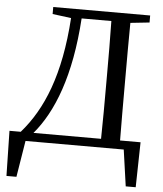

<svg xmlns="http://www.w3.org/2000/svg" viewBox="-61 -786 881 1036"><g transform="rotate(5 379.5 -268.0)"><path d="M138 -47C243 -171 323 -372 343 -685H504C506 -589 506 -491 506 -392V-344C506 -243 506 -145 504 -47ZM625 -47 624 -48V-47H607C606 -143 606 -241 606 -343V-392C606 -490 606 -588 607 -684L710 -695V-733H185V-695L286 -682C266 -373 186 -181 69 -47H8L13 197H67L99 0H631L659 197H713L718 -47Z"/></g></svg>

Font: Noto Serif CJK JP Medium
Style: Regular
Weight: 500
Designer: Ryoko NISHIZUKA 西塚涼子 (kana & ideographs); Frank Grießhammer (Latin, Greek & Cyrillic); Wenlong ZHANG 张文龙 (bopomofo); San
Foundry: Adobe Systems Incorporated
Version: Version 1.000;PS 1;hotconv 16.6.53;makeotf.lib2.5.65590